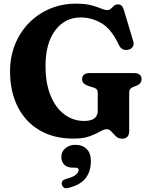

<svg xmlns="http://www.w3.org/2000/svg" viewBox="-20 -739 820 1050"><path d="M686.5 -23Q686.5 19.5 647 19.5Q627.5 19.5 614 6.5Q600.5 -6.5 589 -19.5Q577.5 -32.5 564 -32.5Q549.5 -32.5 527.5 -19.8Q505.5 -7 470.8 6Q436 19 382.5 19Q273.5 19 195.8 -27Q118 -73 76.5 -155.8Q35 -238.5 35 -349.5Q35 -428.5 62.2 -496Q89.5 -563.5 138.5 -613.5Q187.5 -663.5 253 -691.2Q318.5 -719 394.5 -719Q447 -719 479.5 -710.2Q512 -701.5 532 -692.8Q552 -684 565.5 -684Q578.5 -684 586.8 -691.8Q595 -699.5 603.2 -707.2Q611.5 -715 624.5 -715Q639 -715 646.2 -706.8Q653.5 -698.5 659 -679L709.5 -510.5Q714 -494 705 -481.8Q696 -469.5 679.5 -466.5Q664 -463.5 651 -469.8Q638 -476 630 -493.5Q589.5 -580 535.5 -611.8Q481.5 -643.5 421.5 -643.5Q334.5 -643.5 281.8 -572.8Q229 -502 229 -379Q229 -282 257.2 -214.8Q285.5 -147.5 333.2 -112.5Q381 -77.5 440 -77.5Q478.5 -77.5 496.5 -92Q514.5 -106.5 514.5 -132V-231Q514.5 -244.5 508 -251Q501.5 -257.5 486 -262L463 -269Q447.5 -274.5 438.2 -283Q429 -291.5 429 -305.5Q429 -339.5 472.5 -339.5H710.5Q754 -339.5 754 -306Q754 -282 727.5 -270.5L713.5 -265.5Q701 -261 693.8 -253.8Q686.5 -246.5 686.5 -231ZM380 178Q347.5 178 331.5 161.8Q315.5 145.5 315.5 119.5Q315.5 90 337.8 71.5Q360 53 392.5 53Q430 53 453.5 75.5Q477 98 477 142Q477 197.5 449 234.5Q421 271.5 355.5 288.5Q340 293 330.5 287.5Q321 282 318.5 271Q312.5 247.5 341.5 239.5Q381 229 395.5 216.2Q410 203.5 410 190.5Q410 178 394 178Z"/></svg>

Font: Fraunces 9pt Soft
Style: Bold
Weight: 700
Version: Version 1.000;[b76b70a41]